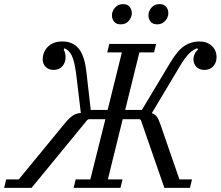

<svg xmlns="http://www.w3.org/2000/svg" viewBox="-72 -911 1070 931"><path d="M-42 -41H19L244 -315Q266 -341 282.5 -351.5Q299 -362 320 -363L297 -555Q289 -616 275.5 -642.5Q262 -669 240 -677L237 -670Q246 -655 246 -635Q246 -607 230 -589.5Q214 -572 188 -572Q164 -572 149.5 -586.5Q135 -601 135 -624Q135 -639 140.5 -654Q146 -669 157.5 -681.5Q169 -694 187 -702Q205 -710 231 -710Q281 -710 309.5 -675.5Q338 -641 347 -562L368 -378H450L519 -657H448L458 -698H685L675 -657H604L535 -378H616L754 -608Q790 -668 823 -689Q856 -710 894 -710Q932 -710 955 -688.5Q978 -667 978 -634Q978 -607 962 -589.5Q946 -572 919 -572Q895 -572 880.5 -586.5Q866 -601 866 -624Q866 -636 871.5 -648.5Q877 -661 888 -670L885 -677Q867 -672 847 -653.5Q827 -635 799 -588L664 -362Q678 -358 687 -347Q696 -336 705 -310L798 -41H859L849 0H725L611 -329L605 -333H523L451 -41H522L512 0H285L295 -41H366L439 -333H358L351 -329L81 0H-52ZM513 -793Q491 -793 481 -806.5Q471 -820 471 -834Q471 -838 471 -842Q471 -846 473 -851Q478 -868 491.5 -879.5Q505 -891 525 -891Q547 -891 557 -877.5Q567 -864 567 -850Q567 -846 567 -842Q567 -838 565 -833Q560 -816 547 -804.5Q534 -793 513 -793ZM690 -793Q668 -793 658 -806.5Q648 -820 648 -834Q648 -838 648 -842Q648 -846 650 -851Q655 -868 668 -879.5Q681 -891 702 -891Q724 -891 734 -877.5Q744 -864 744 -850Q744 -846 744 -842Q744 -838 742 -833Q737 -816 723.5 -804.5Q710 -793 690 -793Z"/></svg>

Font: IBM Plex Serif
Style: Italic
Weight: 400
Italic angle: -14°
Designer: Mike Abbink, Paul van der Laan, Pieter van Rosmalen
Foundry: Bold Monday
Version: Version 3.001